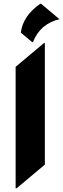

<svg xmlns="http://www.w3.org/2000/svg" viewBox="-20 -987 338 1026"><path d="M194.8 -966.8Q194.8 -966.8 199.7 -966.8L297.9 -884.3Q195.3 -860.8 156.2 -762.2H151.4L91.3 -812.5Q102.1 -901.9 194.8 -966.8ZM63.5 19.5V-629.9L214.8 -756.8H219.7V-107.4L68.4 19.5Z"/></svg>

Font: Gothica
Style: Bold
Weight: 700
Designer: Wojciech Kalinowski "wmk69" (wmk69@o2.pl)
Foundry: Wojciech Kalinowski "wmk69" (wmk69@o2.pl)
Version: Version 2.1.0; 2021-05-14